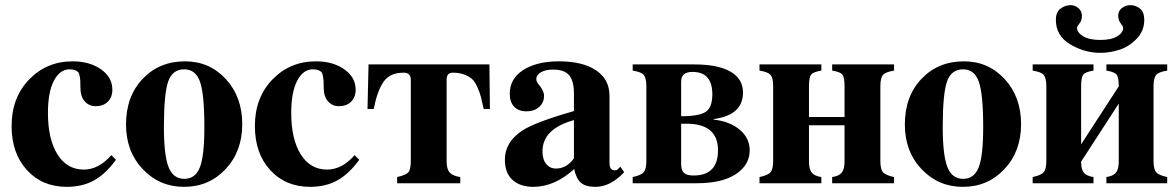

<svg xmlns="http://www.w3.org/2000/svg" viewBox="-20 -711 4562 745"><path d="M412 -109 430 -91Q389 -35 344 -10.5Q299 14 239 14Q144 14 84.5 -51Q25 -116 25 -222Q25 -332 93 -402.5Q161 -473 262 -473Q328 -473 372 -442Q416 -411 416 -363Q416 -334 398.5 -316.5Q381 -299 351 -299Q325 -299 308.5 -318Q292 -337 292 -372Q292 -390 291.5 -398Q291 -406 289 -416.5Q287 -427 283 -431.5Q279 -436 270.5 -439Q262 -442 250 -442Q212 -442 189 -397.5Q166 -353 166 -273Q166 -171 203 -112Q240 -53 305 -53Q363 -53 412 -109Z M698 -473Q793 -473 856.5 -404Q920 -335 920 -229Q920 -124 855.5 -55Q791 14 694 14Q599 14 534 -54.5Q469 -123 469 -228Q469 -337 533.5 -405Q598 -473 698 -473ZM695 -442Q649 -442 632.5 -394.5Q616 -347 616 -218Q616 -109 634 -63Q652 -17 695 -17Q738 -17 755.5 -61.5Q773 -106 773 -218Q773 -346 756 -394Q739 -442 695 -442Z M1356 -109 1374 -91Q1333 -35 1288 -10.5Q1243 14 1183 14Q1088 14 1028.5 -51Q969 -116 969 -222Q969 -332 1037 -402.5Q1105 -473 1206 -473Q1272 -473 1316 -442Q1360 -411 1360 -363Q1360 -334 1342.5 -316.5Q1325 -299 1295 -299Q1269 -299 1252.5 -318Q1236 -337 1236 -372Q1236 -390 1235.5 -398Q1235 -406 1233 -416.5Q1231 -427 1227 -431.5Q1223 -436 1214.5 -439Q1206 -442 1194 -442Q1156 -442 1133 -397.5Q1110 -353 1110 -273Q1110 -171 1147 -112Q1184 -53 1249 -53Q1307 -53 1356 -109Z M1713 -402V-85Q1713 -54 1725.5 -41Q1738 -28 1766 -24V0H1521V-24Q1556 -32 1565 -43Q1574 -54 1574 -88V-402Q1574 -429 1546 -429Q1493 -429 1468.5 -394Q1444 -359 1430 -288H1406L1410 -461H1879L1881 -288H1857Q1850 -319 1846 -335Q1842 -351 1832.5 -372.5Q1823 -394 1812 -404Q1801 -414 1782 -421.5Q1763 -429 1737 -429Q1713 -429 1713 -402Z M2387 -64 2402 -43Q2349 14 2290 14Q2253 14 2234.5 -1.5Q2216 -17 2208 -55Q2132 14 2049 14Q1999 14 1969 -12.5Q1939 -39 1939 -92Q1939 -159 2006 -204Q2056 -237 2207 -280V-348Q2207 -397 2188.5 -419Q2170 -441 2126 -441Q2098 -441 2079.5 -431Q2061 -421 2061 -404Q2061 -393 2072 -381Q2091 -358 2091 -339Q2091 -313 2072 -296Q2053 -279 2023 -279Q1992 -279 1975 -297Q1958 -315 1958 -347Q1958 -406 2010.5 -439.5Q2063 -473 2149 -473Q2241 -473 2293 -438Q2345 -403 2345 -339V-78Q2345 -50 2366 -50Q2373 -50 2377 -54ZM2207 -97V-245Q2085 -211 2085 -124Q2085 -92 2099.5 -74.5Q2114 -57 2137 -57Q2179 -57 2207 -97Z M2435 -461H2675Q2766 -461 2814.5 -433Q2863 -405 2863 -352Q2863 -264 2749 -249V-247Q2812 -240 2850.5 -207.5Q2889 -175 2889 -128Q2889 -71 2835.5 -35.5Q2782 0 2684 0H2435V-24Q2468 -31 2478 -43Q2488 -55 2488 -87V-376Q2488 -408 2478 -420Q2468 -432 2435 -437ZM2623 -231V-75Q2623 -50 2634 -40Q2645 -30 2671 -30Q2766 -30 2766 -128Q2766 -231 2643 -231ZM2623 -395V-260Q2694 -260 2719 -277.5Q2744 -295 2744 -345Q2744 -432 2667 -432Q2623 -432 2623 -395Z M3257 -84V-225H3119V-84Q3119 -55 3129.5 -41.5Q3140 -28 3167 -24V0H2927V-24Q2960 -31 2970 -43Q2980 -55 2980 -87V-376Q2980 -408 2970 -420Q2960 -432 2927 -437V-461H3167V-437Q3135 -432 3127 -421Q3119 -410 3119 -376V-257H3257V-376Q3257 -410 3249 -421Q3241 -432 3209 -437V-461H3449V-437Q3416 -432 3406 -420Q3396 -408 3396 -376V-87Q3396 -55 3406 -43Q3416 -31 3449 -24V0H3209V-24Q3236 -28 3246.5 -41.5Q3257 -55 3257 -84Z M3720 -473Q3815 -473 3878.5 -404Q3942 -335 3942 -229Q3942 -124 3877.5 -55Q3813 14 3716 14Q3621 14 3556 -54.5Q3491 -123 3491 -228Q3491 -337 3555.5 -405Q3620 -473 3720 -473ZM3717 -442Q3671 -442 3654.5 -394.5Q3638 -347 3638 -218Q3638 -109 3656 -63Q3674 -17 3717 -17Q3760 -17 3777.5 -61.5Q3795 -106 3795 -218Q3795 -346 3778 -394Q3761 -442 3717 -442Z M4077 -634Q4077 -664 4095 -677.5Q4113 -691 4134 -691Q4151 -691 4164.5 -679.5Q4178 -668 4178 -650Q4178 -631 4168.5 -620Q4159 -609 4159 -603Q4159 -585 4182.5 -570.5Q4206 -556 4249 -556Q4292 -556 4315 -570Q4338 -584 4338 -603Q4338 -609 4328.5 -620.5Q4319 -632 4319 -651Q4319 -669 4333.5 -680Q4348 -691 4366 -691Q4387 -691 4403.5 -677.5Q4420 -664 4420 -634Q4420 -591 4390.5 -560.5Q4361 -530 4324 -518Q4287 -506 4249 -506Q4188 -506 4132.5 -539Q4077 -572 4077 -634ZM4321 -84V-309L4175 -84Q4175 -54 4185.5 -41Q4196 -28 4223 -24V0H3987V-24Q4020 -31 4030 -43Q4040 -55 4040 -87V-376Q4040 -408 4030 -420Q4020 -432 3987 -437V-461H4223V-437Q4191 -432 4183 -421Q4175 -410 4175 -376V-151L4321 -376Q4321 -410 4313 -421Q4305 -432 4273 -437V-461H4509V-437Q4476 -432 4466 -420Q4456 -408 4456 -376V-87Q4456 -55 4466 -43Q4476 -31 4509 -24V0H4273V-24Q4300 -28 4310.5 -41.5Q4321 -55 4321 -84Z"/></svg>

Font: STIX MathJax Alphabets
Style: Bold
Weight: 700
Designer: MicroPress Inc., with final additions and corrections provided by Coen Hoffman, Elsevier (retired)
Version: Version 1.1.1